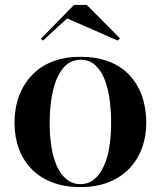

<svg xmlns="http://www.w3.org/2000/svg" viewBox="-20 -746 655 781"><path d="M307 -515Q372 -515 422 -496Q472 -477 506 -441Q540 -405 557.5 -355.5Q575 -306 575 -246Q575 -191 557.5 -143.5Q540 -96 506 -60.5Q472 -25 422.5 -5Q373 15 307 15Q241 15 190.5 -5Q140 -25 106.5 -60.5Q73 -96 56 -143.5Q39 -191 39 -246Q39 -306 57.5 -355.5Q76 -405 110.5 -441Q145 -477 195 -496Q245 -515 307 -515ZM308 -503Q265 -503 237 -469Q209 -435 195.5 -377Q182 -319 182 -246Q182 -195 189 -149.5Q196 -104 211.5 -70Q227 -36 251 -16.5Q275 3 307 3Q339 3 362.5 -16Q386 -35 402 -69.5Q418 -104 425 -149Q432 -194 432 -246Q432 -300 425 -347Q418 -394 403 -429Q388 -464 364.5 -483.5Q341 -503 308 -503ZM155 -581 146 -588 281 -726H333L468 -590L459 -581L253 -671Z"/></svg>

Font: Kalnia Thin Medium
Style: Regular
Weight: 500
Version: Version 1.105